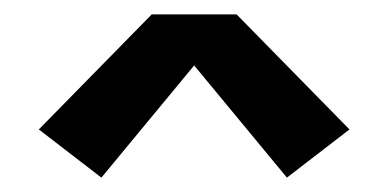

<svg xmlns="http://www.w3.org/2000/svg" viewBox="-20 -716 540 267"><path d="M121 -469 34 -536 191 -696H309L466 -536L379 -469L250 -625Z"/></svg>

Font: Iosevka Slab
Style: Bold
Weight: 700
Monospace: yes
Designer: Belleve Invis
Foundry: Belleve Invis
Version: Version 11.1.1; ttfautohint (v1.8.3)